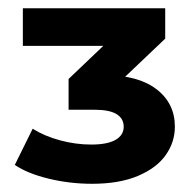

<svg xmlns="http://www.w3.org/2000/svg" viewBox="-20 -762 470 463"><path d="M15.7 -364.3 58.8 -451.6Q87.1 -433.7 124.8 -423.6Q162.4 -413.4 199.9 -413.4Q238.7 -413.4 258.5 -424.7Q278.3 -435.9 278.3 -456.6Q278.3 -476.1 261.1 -486.8Q243.9 -497.4 207.2 -497.4H145.4V-571.6L271.7 -692L286.3 -651.4H35.1V-742H378.4V-668.8L251.7 -548.3L198 -580.8H232.2Q313.4 -580.8 357.6 -546.7Q401.7 -512.7 401.7 -456.6Q401.7 -419.4 379.8 -388.3Q358 -357.1 312.9 -337.9Q267.8 -318.8 202.1 -318.8Q148.1 -318.8 97.1 -331.2Q46.1 -343.6 15.7 -364.3Z"/></svg>

Font: iiserrat Thin
Style: Regular
Weight: 100
Designer: Akira Ohta
Foundry: Akira Ohta
Version: Version 1.200;Glyphs 3.3.1 (3343)